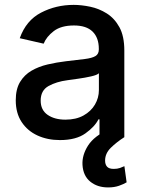

<svg xmlns="http://www.w3.org/2000/svg" viewBox="-20 -573 609 802"><path d="M230.1 12.1Q178.3 12.1 136.5 -7.1Q94.8 -26.3 70.3 -63.4Q45.8 -100.5 45.8 -154.1Q45.8 -200.6 63.7 -230.5Q81.7 -260.3 111.7 -277.7Q141.7 -295.1 179 -303.8Q216.3 -312.5 255 -317.1Q304 -322.8 334.3 -326.5Q364.7 -330.3 378.7 -338.8Q392.8 -347.3 392.8 -366.5V-369Q392.8 -415.5 366.7 -441.1Q340.6 -466.6 289.1 -466.6Q235.4 -466.6 204.7 -443.2Q174 -419.7 162.3 -390.6L62.5 -413.4Q89.1 -487.9 151.5 -520.2Q213.8 -552.6 287.6 -552.6Q320.3 -552.6 356.9 -544.9Q393.5 -537.3 426 -516.9Q458.5 -496.4 478.9 -459.2Q499.3 -421.9 499.3 -362.2V0H395.6V-74.6H391.3Q376.1 -44 337 -16Q297.9 12.1 230.1 12.1ZM253.2 -73.2Q297.6 -73.2 328.8 -90.6Q360.1 -108 376.6 -136.2Q393.1 -164.4 393.1 -196.7V-267Q385.7 -259.6 360.4 -253.9Q335.2 -248.2 307.2 -244.3Q279.1 -240.4 261.7 -237.9Q215.6 -231.9 182.7 -213.6Q149.9 -195.3 149.9 -152.7Q149.9 -113.3 179 -93.2Q208.1 -73.2 253.2 -73.2ZM431.5 209.9Q386.7 209.9 357.1 185.7Q327.4 161.6 324.6 116.1Q322.1 75.3 347.8 35Q373.6 -5.3 436.1 -33.4L499.3 0Q467 20.6 443 44.2Q419 67.8 419 97.7Q419 114 427.2 123.2Q435.4 132.5 455.3 132.5Q469.8 132.5 481.2 128.6Q492.5 124.6 499.6 121.1L508.9 188.6Q496.8 196 477.3 202.9Q457.7 209.9 431.5 209.9Z"/></svg>

Font: Inter UI Medium
Style: Regular
Weight: 500
Designer: Rasmus Andersson
Foundry: rsms
Version: 3.2;8d6f07862